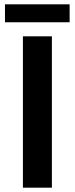

<svg xmlns="http://www.w3.org/2000/svg" viewBox="-20 -868 346 888"><path d="M86 -700H220V0H86ZM3 -848H302V-765H3Z"/></svg>

Font: Montserrat arm2 Medium
Style: Regular
Weight: 500
Designer: Julieta Ulanovsky
Foundry: Julieta Ulanovsky
Version: Version 6.000